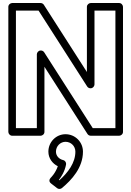

<svg xmlns="http://www.w3.org/2000/svg" viewBox="-20 -870 866 1266"><path d="M223 -512V-25H85V-800H234.3L554.9 -299.5C559.6 -292.3 567.9 -288 576 -288H578C593.1 -288 603 -302.3 603 -313V-800H741V-25H591.7L271.1 -525.5C266.4 -532.7 258.1 -537 250 -537H248C232.9 -537 223 -522.7 223 -512ZM273 -429.8 556.9 13.5C561.3 20.3 569.5 25 578 25H766C776.7 25 791 15.1 791 0V-825C791 -835.7 781.1 -850 766 -850H578C567.3 -850 553 -840.1 553 -825V-395.2L269.1 -838.5C264.7 -845.3 256.5 -850 248 -850H60C49.3 -850 35 -840.1 35 -825V0C35 10.7 44.9 25 60 25H248C258.7 25 273 15.1 273 0ZM412 15C349.8 15 299 66.5 299 130C299 174.1 326.8 209.5 361.2 225.9C345.8 271.8 316.1 300.6 313.9 302.7C306.6 310.9 299.2 326.2 316.7 339.8L356.7 370.8C366 378 379.5 377.2 387.9 370.3C452.5 316.9 527 235.5 527 130C527 66.3 475.7 15 412 15ZM412 65C448.3 65 477 93.7 477 130C477 203.7 428.2 268.2 371.2 318.8L368.2 316.4C384.3 295.5 407.2 260.1 415.6 214.5C417.8 202.6 410.1 188.8 396.8 185.7C368.2 178.9 349 156.9 349 130C349 93.5 378.2 65 412 65Z"/></svg>

Font: Hussar Techniczny
Style: Bold 
Weight: 700
Foundry: Cannot Into Space Fonts
Version: Version 0.77